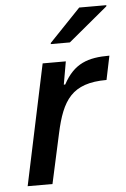

<svg xmlns="http://www.w3.org/2000/svg" viewBox="-53 -770 533 809"><g transform="rotate(-5 214.0 -365.5)"><path d="M181 -593 180 -588H261L427 -726L428 -731H313ZM139 -510 31 0H136L182 -210C212 -348 254 -417 401 -417L422 -518C332 -518 272 -499 226 -413H220L237 -510Z"/></g></svg>

Font: Saira UNSAM Medium Italic
Style: Regular
Weight: 500
Italic angle: -12°
Designer: Hector Gatti with collaboration of the Omnibus-Type team
Foundry: Omnibus-Type
Version: Version 0.072;PS 000.072;hotconv 1.0.88;makeotf.lib2.5.64775